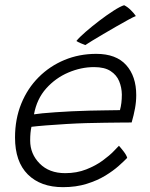

<svg xmlns="http://www.w3.org/2000/svg" viewBox="-20 -746 588 754"><path d="M479.5 -126Q468 -114 446.5 -94.8Q425 -75.5 393.5 -56.2Q362 -37 320.2 -24Q278.5 -11 227.5 -11Q139.5 -11 89.2 -61Q39 -111 39 -206Q39 -278.5 63.5 -338.8Q88 -399 131.8 -442.8Q175.5 -486.5 233.2 -510.5Q291 -534.5 358 -534.5Q436 -534.5 475.5 -490.5Q515 -446.5 515 -372.5Q515 -346.5 510.2 -320.5Q505.5 -294.5 497 -265Q491.5 -265 461.5 -264.8Q431.5 -264.5 391.8 -264Q352 -263.5 317.5 -262.5Q282.5 -261.5 240.2 -259Q198 -256.5 160.5 -253.5Q123 -250.5 103.5 -248Q98.5 -226.5 98.5 -194Q98.5 -141.5 135.8 -103.8Q173 -66 236 -66Q281.5 -66 318.8 -80.8Q356 -95.5 383.2 -115.5Q410.5 -135.5 426.8 -152.5Q443 -169.5 447 -173.5Q452.5 -168 464.8 -152.2Q477 -136.5 479.5 -126ZM113.5 -297Q137.5 -301 198 -305.2Q258.5 -309.5 330.5 -311.5Q358.5 -312 385 -312.5Q411.5 -313 429.8 -313.2Q448 -313.5 451 -313.5Q458.5 -339.5 458.5 -375Q458 -402.5 448 -427Q438 -451.5 414.2 -467Q390.5 -482.5 349.5 -482.5Q298.5 -482.5 248.5 -461.2Q198.5 -440 161.5 -398.8Q124.5 -357.5 113.5 -297ZM467.5 -725.5Q481 -719 494 -706Q507 -693 513.5 -683Q504 -679.5 483.5 -668.2Q463 -657 437.2 -642.2Q411.5 -627.5 386.2 -612.5Q361 -597.5 341.5 -585.8Q322 -574 315 -569Q309.5 -571 297 -576.2Q284.5 -581.5 280 -585Q291 -599 315.8 -620.5Q340.5 -642 370 -664.5Q399.5 -687 426 -704Q452.5 -721 467.5 -725.5Z"/></svg>

Font: Grandstander ExtraLight
Style: Italic
Weight: 200
Italic angle: -15°
Designer: Tyler Finck
Foundry: Etcetera Type Co
Version: Version 1.200; ttfautohint (v1.8.3)